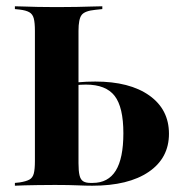

<svg xmlns="http://www.w3.org/2000/svg" viewBox="-20 -591 575 611"><path d="M149.2 -2.4Q123.4 -2.4 100 -2Q76.6 -1.6 58.5 -1.2Q40.3 -0.8 27.4 0V-8.9L42.7 -10.5Q62.9 -13.7 73.4 -19.4Q83.9 -25 87.5 -38.7Q91.1 -52.4 91.1 -78.2V-201.6H229.8V-71.8Q229.8 -46.8 233.1 -33.1Q236.3 -19.4 244.8 -14.1Q253.2 -8.9 267.7 -8.9H275Q324.2 -8.9 348.4 -48Q372.6 -87.1 372.6 -166.9Q372.6 -250 344.8 -285.9Q316.9 -321.8 253.2 -321.8Q237.1 -321.8 218.1 -319.8Q199.2 -317.7 184.7 -313.7V-322.6Q200 -326.6 227.4 -329Q254.8 -331.5 283.1 -331.5Q392.7 -331.5 455.2 -287.1Q517.7 -242.7 517.7 -165.3Q517.7 -87.9 453.2 -44Q388.7 0 273.4 0Q254 0 226.6 -1.2Q199.2 -2.4 160.5 -2.4ZM91.1 -201.6V-492.7Q91.1 -518.5 87.5 -532.3Q83.9 -546 73.4 -552Q62.9 -558.1 42.7 -560.5L27.4 -562.1V-571Q40.3 -571 58.5 -570.2Q76.6 -569.4 100 -569Q123.4 -568.5 149.2 -568.5H159.7H171Q199.2 -568.5 224.6 -569Q250 -569.4 271 -570.2Q291.9 -571 305.6 -571V-562.1L283.1 -559.7Q250 -556.5 239.9 -543.5Q229.8 -530.6 229.8 -492.7V-201.6Z"/></svg>

Font: Playfair 144pt SemiCondensed ExtraBold
Style: Regular
Weight: 800
Width: 4
Designer: Claus Eggers Sørensen
Foundry: Claus Eggers Sørensen
Version: Version 2.203